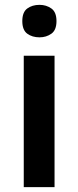

<svg xmlns="http://www.w3.org/2000/svg" viewBox="-20 -772 323 792"><path d="M143 -752Q171 -752 192 -737Q213 -722 213 -685Q213 -648 192 -633Q171 -618 143 -618Q113 -618 92.5 -633Q72 -648 72 -685Q72 -722 92.5 -737Q113 -752 143 -752ZM205 -542V0H78V-542Z"/></svg>

Font: Noto Sans Lao UI SemBd
Style: Regular
Weight: 600
Designer: Monotype Design Team
Foundry: Monotype Imaging Inc.
Version: Version 2.000; ttfautohint (v1.8.4.7-5d5b)